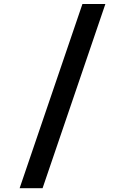

<svg xmlns="http://www.w3.org/2000/svg" viewBox="-20 -866 640 983"><path d="M80.5 97.5 402 -845.5H519.5L198 97.5Z"/></svg>

Font: Spline Sans Mono SemiBold
Style: Regular
Weight: 600
Monospace: yes
Version: Version 1.004